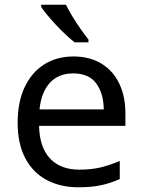

<svg xmlns="http://www.w3.org/2000/svg" viewBox="-20 -786 604 816"><path d="M292 -546Q361 -546 410.5 -516Q460 -486 486.5 -431.5Q513 -377 513 -304V-251H146Q148 -160 192.5 -112.5Q237 -65 317 -65Q368 -65 407.5 -74.5Q447 -84 489 -102V-25Q448 -7 408 1.5Q368 10 313 10Q237 10 178.5 -21Q120 -52 87.5 -113.5Q55 -175 55 -264Q55 -352 84.5 -415Q114 -478 167.5 -512Q221 -546 292 -546ZM291 -474Q228 -474 191.5 -433.5Q155 -393 148 -321H421Q420 -389 389 -431.5Q358 -474 291 -474ZM260 -766Q271 -744 287.5 -716.5Q304 -689 322.5 -663Q341 -637 356 -618V-606H297Q274 -624 245 -652.5Q216 -681 191.5 -709.5Q167 -738 155 -756V-766Z"/></svg>

Font: Noto Sans Rejang
Style: Regular
Weight: 400
Designer: Monotype Design Team
Foundry: Monotype Imaging Inc.
Version: Version 2.001; ttfautohint (v1.8.4.7-5d5b)